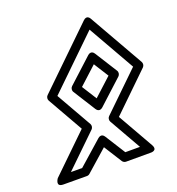

<svg xmlns="http://www.w3.org/2000/svg" viewBox="-144 -905 966 1047"><g transform="rotate(-20 339.0 -381.5)"><path d="M425.1 -534.3 479.1 -448.7 376.1 -354.4 322.1 -440ZM451.4 -586.3C436.9 -609.3 418.7 -596.3 413.4 -591.4L273 -462.8C265.1 -455.6 262 -441.6 268.7 -431L349.7 -302.4C364.3 -279.4 382.5 -292.5 387.8 -297.3L528.2 -425.9C536.1 -433.1 539.2 -447.1 532.5 -457.7ZM456.1 -778 130.6 -462.3C122.1 -454.1 121.4 -440.6 126.3 -432L243.1 -226.6L28 -17.9C28 -17.9 -3.3 24.8 45.3 25L181.2 25.6C187.4 25.7 193.5 23.3 197.9 19.4L322.2 -90.4L387.6 13.3C392.2 20.6 400.5 25 408.8 25H550.6C550.6 25 595.4 28.1 572.3 -12.4L455.5 -217.7L670.6 -426.4C679.1 -434.7 679.8 -448.1 674.9 -456.7L495.2 -772.5C493.6 -775.4 479.8 -801 456.1 -778ZM467.7 -719.7 621.9 -448.8 406.7 -240.1C399.6 -233.2 396.6 -220.1 402.4 -209.8L507.6 -25H422.5L348.8 -141.9C334.8 -164.3 316.8 -152.4 311.1 -147.4L171.9 -24.4L106.8 -24.7L291.9 -204.2C299 -211.1 302 -224.2 296.2 -234.6L179.3 -439.9Z"/></g></svg>

Font: Stormning Aesir
Style: Regular
Weight: 400
Designer: Robert Jablonski, Mew Too
Foundry: Cannot Into Space Fonts
Version: Version 0.90